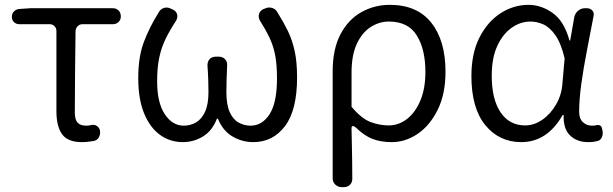

<svg xmlns="http://www.w3.org/2000/svg" viewBox="-20 -574 2532 793"><path d="M318 13Q260 13 236.5 -19.5Q213 -52 213 -115V-446Q213 -458 205 -466Q197 -474 186 -474H60Q47 -474 38 -482.5Q29 -491 29 -504Q29 -518 38 -527Q47 -536 60 -537L105 -540H446Q460 -540 469.5 -531Q479 -522 479 -506Q479 -492 469.5 -483Q460 -474 446 -474H320Q309 -474 301 -466Q293 -458 292 -446Q291 -359 290 -277Q289 -195 289 -109Q289 -80 300.5 -67.5Q312 -55 335 -55Q344 -55 348.5 -56Q353 -57 359 -58Q371 -60 380.5 -53.5Q390 -47 393 -35V-32Q395 -19 388.5 -7Q382 5 368 8Q361 9 348 11Q335 13 318 13Z M735 13Q683 13 641.5 -16.5Q600 -46 575.5 -105Q551 -164 551 -252Q551 -340 574.5 -401.5Q598 -463 635 -522Q642 -536 656.5 -541Q671 -546 686 -538L693 -535Q708 -528 711.5 -515Q715 -502 707 -488Q682 -450 664.5 -414.5Q647 -379 638 -337.5Q629 -296 629 -238Q629 -150 660.5 -102.5Q692 -55 739 -55Q766 -55 789 -68Q812 -81 826.5 -111.5Q841 -142 841 -194Q841 -217 840 -246.5Q839 -276 837 -301Q836 -318 845 -329Q854 -340 873 -340H883Q900 -340 910 -329Q920 -318 918 -301Q917 -277 916 -248.5Q915 -220 915 -194Q915 -141 929 -110.5Q943 -80 966 -67.5Q989 -55 1015 -55Q1063 -55 1093.5 -102.5Q1124 -150 1124 -250Q1124 -307 1116.5 -346Q1109 -385 1093 -418.5Q1077 -452 1053 -490Q1046 -504 1050 -517Q1054 -530 1069 -537L1075 -539Q1089 -546 1104.5 -541Q1120 -536 1127 -521Q1151 -483 1169 -446Q1187 -409 1197 -363.5Q1207 -318 1207 -254Q1207 -119 1157 -53Q1107 13 1026 13Q980 13 940 -10.5Q900 -34 880 -84H876Q857 -34 818.5 -10.5Q780 13 735 13Z M1392 199Q1376 199 1365 188.5Q1354 178 1354 162V-279Q1354 -371 1386 -432Q1418 -493 1472 -523.5Q1526 -554 1590 -554Q1703 -554 1761.5 -480Q1820 -406 1820 -278Q1820 -186 1788 -121Q1756 -56 1705.5 -21.5Q1655 13 1598 13Q1553 13 1519 0Q1485 -13 1450 -47Q1430 -63 1432 -39Q1433 4 1433.5 33.5Q1434 63 1434.5 92Q1435 121 1435 162Q1436 178 1426 188.5Q1416 199 1399 199ZM1585 -56Q1627 -56 1661.5 -83Q1696 -110 1716.5 -159.5Q1737 -209 1737 -277Q1737 -370 1701.5 -427.5Q1666 -485 1586 -485Q1546 -485 1510.5 -462Q1475 -439 1453.5 -392.5Q1432 -346 1432 -274V-133Q1473 -84 1510.5 -70Q1548 -56 1585 -56Z M2133 13Q2042 13 1984.5 -57Q1927 -127 1927 -260Q1927 -353 1960 -418.5Q1993 -484 2047 -519Q2101 -554 2163 -554Q2215 -554 2262.5 -520.5Q2310 -487 2332 -407H2335L2352 -504Q2356 -520 2368 -530Q2380 -540 2396 -540H2403Q2419 -540 2427 -530Q2435 -520 2431 -505Q2418 -436 2404 -364.5Q2390 -293 2381 -228Q2372 -163 2372 -112Q2372 -84 2387.5 -69.5Q2403 -55 2425 -55Q2433 -55 2436 -55.5Q2439 -56 2443 -57Q2464 -61 2467 -41L2469 -31Q2471 -18 2465 -5.5Q2459 7 2445 9Q2440 10 2433 11.5Q2426 13 2409 13Q2363 13 2334.5 -14.5Q2306 -42 2308 -99H2304Q2240 13 2133 13ZM2149 -56Q2186 -56 2220 -79.5Q2254 -103 2277 -143Q2300 -183 2303 -230L2312 -333Q2297 -396 2273.5 -429Q2250 -462 2223.5 -473.5Q2197 -485 2171 -485Q2130 -485 2093.5 -459.5Q2057 -434 2034 -384.5Q2011 -335 2011 -261Q2011 -164 2047.5 -110Q2084 -56 2149 -56Z"/></svg>

Font: Chiron GoRound TC N
Style: Regular
Weight: 350
Designer: Ryoko NISHIZUKA 西塚涼子 (kana, bopomofo & ideographs); Paul D. Hunt (Latin, Greek & Cyrillic); Sandoll Communications 산돌커뮤니
Foundry: Adobe
Version: Version 1.000;hotconv 1.1.1;makeotfexe 2.6.0